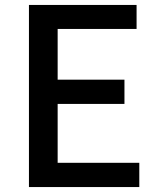

<svg xmlns="http://www.w3.org/2000/svg" viewBox="-20 -756 640 776"><path d="M97 0H543V-98H213V-336H483V-434H213V-639H532V-736H97Z"/></svg>

Font: Noto Sans T Chinese Medium
Style: Regular
Weight: 500
Designer: Ryoko NISHIZUKA (kana & ideographs); Paul D. Hunt (Latin, Greek & Cyrillic); Wenlong ZHANG (bopomofo); Sandoll Communica
Foundry: Adobe Systems Incorporated
Version: Version 1.000;PS 1;hotconv 1.0.78;makeotf.lib2.5.61930